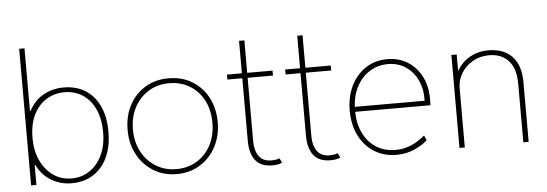

<svg xmlns="http://www.w3.org/2000/svg" viewBox="-49 -899 3002 1053"><g transform="rotate(-5 1451.5 -372.0)"><path d="M84 0V-752H113.3V-407.2H123L107.4 -355.5V-152.3L128.9 -109.4H113.3V0ZM307.6 7.8Q248 7.8 197.5 -21.2Q147 -50.3 116.5 -109.1Q85.9 -168 85.9 -257.8Q85.9 -348.1 116.2 -406Q146.5 -463.9 196.8 -491.7Q247.1 -519.5 307.6 -519.5Q376 -519.5 426.5 -488.3Q477.1 -457 504.6 -397.9Q532.2 -338.9 532.2 -255.9Q532.2 -194.3 516.1 -145.5Q500 -96.7 470.5 -62.5Q440.9 -28.3 399.7 -10.3Q358.4 7.8 307.6 7.8ZM309.6 -18.6Q364.7 -18.6 408.4 -47.9Q452.1 -77.1 477.5 -130.4Q502.9 -183.6 502.9 -255.9Q502.9 -330.1 478.3 -383.3Q453.6 -436.5 409.9 -464.8Q366.2 -493.2 309.6 -493.2Q257.8 -493.2 213.4 -467.3Q168.9 -441.4 141.6 -388.7Q114.3 -335.9 114.3 -255.9Q114.3 -188 139.2 -134.3Q164.1 -80.6 208 -49.6Q252 -18.6 309.6 -18.6Z M885.7 7.8Q813 7.8 757.1 -27.1Q701.2 -62 669.4 -121.6Q637.7 -181.2 637.7 -255.9Q637.7 -333 669.4 -392.6Q701.2 -452.1 757.1 -485.8Q813 -519.5 885.7 -519.5Q958.5 -519.5 1014.4 -485.8Q1070.3 -452.1 1102.1 -392.6Q1133.8 -333 1133.8 -255.9Q1133.8 -181.2 1102.1 -121.6Q1070.3 -62 1014.4 -27.1Q958.5 7.8 885.7 7.8ZM885.7 -19.5Q950.2 -19.5 999.5 -49.8Q1048.8 -80.1 1076.7 -133.5Q1104.5 -187 1104.5 -255.9Q1104.5 -326.2 1076.7 -379.4Q1048.8 -432.6 999.5 -462.4Q950.2 -492.2 885.7 -492.2Q823.7 -492.2 774.2 -462.4Q724.6 -432.6 695.8 -379.4Q667 -326.2 667 -255.9Q667 -187 695.8 -133.5Q724.6 -80.1 774.2 -49.8Q823.7 -19.5 885.7 -19.5Z M1412.1 5.9Q1348.6 5.9 1318.8 -32.5Q1289.1 -70.8 1289.1 -139.6V-690.4H1318.4V-133.8Q1318.4 -83.5 1340.6 -52.5Q1362.8 -21.5 1410.2 -21.5Q1420.4 -21.5 1432.1 -23.2Q1443.8 -24.9 1454.1 -29.3L1465.8 -3.9Q1452.6 2 1439 3.9Q1425.3 5.9 1412.1 5.9ZM1207 -484.4V-511.7H1458V-484.4Z M1732.4 5.9Q1668.9 5.9 1639.2 -32.5Q1609.4 -70.8 1609.4 -139.6V-690.4H1638.7V-133.8Q1638.7 -83.5 1660.9 -52.5Q1683.1 -21.5 1730.5 -21.5Q1740.7 -21.5 1752.4 -23.2Q1764.2 -24.9 1774.4 -29.3L1786.1 -3.9Q1772.9 2 1759.3 3.9Q1745.6 5.9 1732.4 5.9ZM1527.3 -484.4V-511.7H1778.3V-484.4Z M2094.7 7.8Q2025.9 7.8 1972.9 -25.9Q1919.9 -59.6 1890.1 -118.9Q1860.4 -178.2 1860.4 -255.9Q1860.4 -331.1 1889.2 -390.6Q1918 -450.2 1969.7 -484.9Q2021.5 -519.5 2089.8 -519.5Q2153.8 -519.5 2202.1 -489Q2250.5 -458.5 2277.6 -405.3Q2304.7 -352.1 2304.7 -284.2Q2304.7 -275.4 2304.7 -266.4Q2304.7 -257.3 2303.7 -247.1H1883.8V-274.4H2274.4Q2276.9 -335.9 2254.4 -385.3Q2231.9 -434.6 2189.7 -463.4Q2147.5 -492.2 2090.8 -492.2Q2035.6 -492.2 1990 -463.9Q1944.3 -435.5 1917 -382.1Q1889.6 -328.6 1889.6 -253.9Q1889.6 -184.1 1914.8 -131.3Q1939.9 -78.6 1985.6 -49.1Q2031.2 -19.5 2092.8 -19.5Q2125.5 -19.5 2154.1 -28.1Q2182.6 -36.6 2207.8 -51.3Q2232.9 -65.9 2254.9 -85L2266.6 -57.6Q2237.3 -31.2 2193.1 -11.7Q2148.9 7.8 2094.7 7.8Z M2442.4 0V-511.7H2471.7V-423.8H2485.4L2463.9 -402.3Q2476.6 -435.1 2502.2 -461.7Q2527.8 -488.3 2564.5 -503.9Q2601.1 -519.5 2647.5 -519.5Q2701.2 -519.5 2740.7 -498.3Q2780.3 -477.1 2801.8 -434.8Q2823.2 -392.6 2823.2 -330.1V0H2793.9V-322.3Q2793.9 -407.2 2754.6 -449.7Q2715.3 -492.2 2648.4 -492.2Q2597.2 -492.2 2557.4 -469Q2517.6 -445.8 2494.6 -408Q2471.7 -370.1 2471.7 -326.2V0Z"/></g></svg>

Font: Reddit Sans ExtraLight
Style: Regular
Weight: 250
Designer: Stephen Hutchings
Foundry: Reddit
Version: Version 1.014